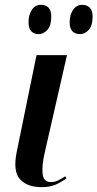

<svg xmlns="http://www.w3.org/2000/svg" viewBox="-20 -764 403 794"><path d="M153 10Q92 10 62.5 -23Q33 -56 49 -135L131 -536H257L165 -133Q153 -83 156 -47Q159 -11 190 -11Q206 -11 220.5 -18Q235 -25 250 -35L254 -26Q234 -11 210 -0.5Q186 10 153 10ZM311 -623Q291 -623 279.5 -634.5Q268 -646 268 -672Q268 -702 282 -723Q296 -744 320 -744Q339 -744 351 -732.5Q363 -721 363 -695Q363 -658 347 -640.5Q331 -623 311 -623ZM140 -623Q121 -623 109.5 -634.5Q98 -646 98 -672Q98 -702 111.5 -723Q125 -744 150 -744Q169 -744 180.5 -732.5Q192 -721 192 -696Q192 -658 176 -640.5Q160 -623 140 -623Z"/></svg>

Font: Noto Serif Display Condensed SemiBold
Style: Italic
Weight: 600
Width: 3
Italic angle: -12°
Designer: Monotype Design Team
Foundry: Monotype Imaging Inc.
Version: Version 2.009